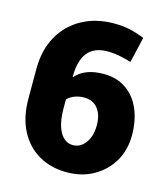

<svg xmlns="http://www.w3.org/2000/svg" viewBox="-110 -805 778 900"><g transform="rotate(15 279.5 -355.5)"><path d="M297.4 10.3Q219.7 10.3 160.2 -24.4Q101.1 -59.1 68.1 -123.5Q35.2 -188 35.2 -276.9V-419.9Q35.2 -513.2 73.2 -580.6Q111.3 -647.9 178.5 -684.6Q245.6 -721.2 333 -721.2Q375.5 -721.2 408.2 -714.1Q440.9 -707 481.4 -690.9L452.6 -566.9Q424.3 -575.2 395.3 -581.1Q366.2 -586.9 338.9 -586.9Q271.5 -586.9 240.2 -546.6Q209 -506.3 209.5 -430.7L210.9 -428.2Q256.3 -480 346.2 -480Q411.1 -480 456.1 -448.7Q501.5 -417.5 525.1 -362.3Q548.8 -307.1 548.8 -235.8Q548.8 -165.5 516.6 -109.9Q483.9 -54.2 427.2 -22Q370.6 10.3 297.4 10.3ZM293 -120.1Q318.4 -120.1 337.4 -136.2Q377.4 -170.9 377.4 -239.3Q377.4 -288.6 354 -319.1Q330.6 -349.6 285.6 -349.6Q263.7 -349.6 241.7 -341.6Q219.7 -333.5 206.1 -318.4V-276.9Q206.1 -201.7 229.5 -160.9Q252.9 -120.1 293 -120.1Z"/></g></svg>

Font: Battambang Black
Style: Regular
Weight: 900
Designer: Danh Hong
Version: Version 8.002; ttfautohint (v1.8.3)